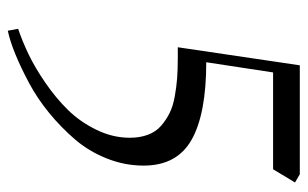

<svg xmlns="http://www.w3.org/2000/svg" viewBox="-167 -312 782 488"><g transform="rotate(90 224.0 -68.0)"><path d="M53.2 276.9Q84 266.6 117.7 250.5Q151.4 234.4 190.2 207.8Q229 181.2 259.3 150.4Q289.6 119.6 309.8 78.1Q330.1 36.6 330.1 -6.8Q330.1 -32.7 322.5 -53Q314.9 -73.2 300 -86.2Q285.2 -99.1 267.6 -107.9Q250 -116.7 225.6 -121.1Q201.2 -125.5 178.7 -127.2Q156.2 -128.9 127.9 -128.9H100.1L146 -439H422.9L443.8 -426.8L410.2 -371.1H164.1L138.2 -201.2Q269 -201.2 335 -164.1Q400.9 -127 400.9 -42Q400.9 6.3 382.6 52Q364.3 97.7 334 132.8Q303.7 168 267.1 198Q230.5 228 191.2 249Q151.9 270 118.4 283.7Q85 297.4 58.1 303.2Z"/></g></svg>

Font: Dehuti Alt
Style: Italic
Weight: 400
Version: Version 1.2